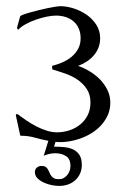

<svg xmlns="http://www.w3.org/2000/svg" viewBox="-20 -446 394 628"><path d="M243.7 -320.8Q243.7 -338.9 237.5 -352.8Q231.4 -366.7 220.7 -376Q210 -385.3 195.3 -390.1Q180.7 -395 163.1 -395Q149.9 -395 132.3 -391.4Q114.7 -387.7 97.2 -381.6Q79.6 -375.5 64 -366.9Q48.3 -358.4 39.6 -348.6Q36.6 -350.6 35.6 -355.5L45.9 -392.1Q46.4 -394.5 55.4 -397.9Q64.5 -401.4 77.4 -405Q90.3 -408.7 106 -412.6Q121.6 -416.5 136 -419.4Q150.4 -422.4 161.4 -424.1Q172.4 -425.8 176.3 -425.8Q197.8 -425.8 220.9 -418.5Q244.1 -411.1 263.4 -397.7Q282.7 -384.3 295.2 -364.7Q307.6 -345.2 307.6 -320.8Q307.6 -304.2 302 -290Q296.4 -275.9 286.4 -264.4Q276.4 -252.9 263.2 -244.4Q250 -235.8 235.4 -230.5Q254.4 -224.1 273.4 -212.6Q292.5 -201.2 307.4 -185.8Q322.3 -170.4 331.5 -151.4Q340.8 -132.3 340.8 -110.4Q340.8 -88.4 332.8 -70.1Q324.7 -51.8 311.3 -36.9Q297.9 -22 279.8 -10.7Q261.7 0.5 241.9 7.3Q222.2 14.2 201.4 17.1Q180.7 20 161.6 18.1L156.7 33.7Q172.9 33.7 189.2 35.2Q205.6 36.6 218.5 42.5Q231.4 48.3 239.5 60.3Q247.6 72.3 247.6 93.3Q247.6 109.4 241.7 122.1Q235.8 134.8 225.8 143.8Q215.8 152.8 202.1 157.5Q188.5 162.1 173.3 162.1Q163.6 162.1 150.1 159.7Q136.7 157.2 124.3 151.6Q111.8 146 103 137.5Q94.2 128.9 94.2 116.7Q94.2 107.4 100.6 102.1Q106.9 96.7 115.7 96.7Q124.5 96.7 129.2 99.9Q133.8 103 136.7 107.9Q139.6 112.8 141.8 118.4Q144 124 147.5 128.9Q150.9 133.8 156.5 137Q162.1 140.1 172.4 140.1Q181.2 140.1 188 136.5Q194.8 132.8 200 126.5Q205.1 120.1 207.8 112.5Q210.4 105 210.4 96.7Q210.4 73.7 195.8 64.5Q181.2 55.2 160.6 55.2Q150.9 55.2 141.4 57.4Q131.8 59.6 123 63.5L138.2 14.6Q115.7 10.3 94 4.2Q72.3 -2 48.8 -2Q46.4 -2 46.1 -3.2Q45.9 -4.4 45.4 -6.3L31.7 -69.3L33.2 -72.8Q36.1 -72.8 37.6 -72.3V-72.8Q50.3 -63 65.7 -52.5Q81.1 -42 97.9 -33.2Q114.7 -24.4 132.3 -18.8Q149.9 -13.2 166 -13.2Q187.5 -13.2 207.3 -19.8Q227.1 -26.4 242.4 -38.8Q257.8 -51.3 266.8 -69.3Q275.9 -87.4 275.9 -110.4Q275.9 -136.2 264.2 -154.3Q252.4 -172.4 234.4 -184.8Q216.3 -197.3 194.1 -205.1Q171.9 -212.9 151.4 -218.8L149.9 -227.1L151.4 -229.5V-231Q168 -234.9 184.6 -242.2Q201.2 -249.5 214.4 -260.5Q227.5 -271.5 235.6 -286.4Q243.7 -301.3 243.7 -320.8Z"/></svg>

Font: CAT Linz
Style: Regular
Weight: 400
Designer: Peter Wiegel
Foundry: Peter Wiegel
Version: Version 1.08